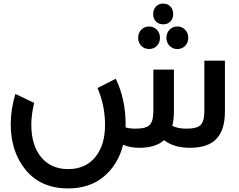

<svg xmlns="http://www.w3.org/2000/svg" viewBox="-20 -826 1337 1073"><path d="M836 -747Q836 -773 851.5 -789.5Q867 -806 892 -806Q917 -806 932.5 -789.5Q948 -773 948 -747Q948 -722 932.5 -706Q917 -690 892 -690Q867 -690 851.5 -706Q836 -722 836 -747ZM874 -615Q874 -587 856.5 -569.5Q839 -552 813 -552Q787 -552 769.5 -570Q752 -588 752 -615Q752 -642 769.5 -660Q787 -678 813 -678Q839 -678 856.5 -660Q874 -642 874 -615ZM1032 -615Q1032 -587 1014.5 -569.5Q997 -552 971 -552Q945 -552 927.5 -570Q910 -588 910 -615Q910 -642 927.5 -660Q945 -678 971 -678Q997 -678 1014.5 -660Q1032 -642 1032 -615ZM1122 -487H1237V-202Q1237 -100 1189.5 -50Q1142 0 1042 0Q951 0 897 -43Q850 0 757 0Q708 0 668 -17Q640 94 560.5 160.5Q481 227 361 227Q210 227 125 125.5Q40 24 40 -132Q40 -215 66 -301L171 -251Q155 -185 155 -129Q155 -14 210 52.5Q265 119 361 119Q457 119 512 52.5Q567 -14 567 -128Q567 -237 525 -334L627 -386Q682 -271 682 -132V-114Q703 -107 738 -107Q796 -107 816.5 -128Q837 -149 837 -203V-437H952V-202Q952 -158 943 -123Q972 -107 1023 -107Q1081 -107 1101.5 -128Q1122 -149 1122 -203Z"/></svg>

Font: Montserrat-Arabic
Style: Regular
Weight: 400
Designer: Mohamed Gaber
Foundry: Kief Type Foundry
Version: Version 5.008;PS 005.008;hotconv 1.0.88;makeotf.lib2.5.64775